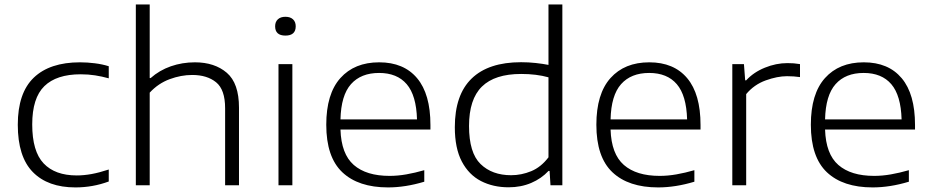

<svg xmlns="http://www.w3.org/2000/svg" viewBox="-20 -828 4158 858"><path d="M317 9.5Q194 9.5 126.8 -59Q59.5 -127.5 59.5 -270.5Q59.5 -412.5 131 -481Q202.5 -549.5 337.5 -549.5Q370.5 -549.5 404 -545.2Q437.5 -541 466 -532V-478Q435.5 -486.5 405.2 -491.2Q375 -496 340.5 -496Q232.5 -496 178.2 -443Q124 -390 124 -272Q124 -151.5 175 -97.8Q226 -44 323 -44Q354 -44 388.8 -50.2Q423.5 -56.5 466 -70.5V-17Q394.5 9.5 317 9.5Z M587 0V-808H649V-479H653Q692.5 -514 743.5 -531.8Q794.5 -549.5 851 -549.5Q939 -549.5 993.5 -502.8Q1048 -456 1048 -347V0H986V-344Q986 -427.5 945.8 -460.2Q905.5 -493 839 -493Q789 -493 738.2 -474.2Q687.5 -455.5 649 -414V0Z M1224.5 0V-541.5H1286.5V0ZM1255.5 -669Q1209.5 -669 1209.5 -710.5Q1209.5 -730.5 1221.8 -741.8Q1234 -753 1255.5 -753Q1277 -753 1289.2 -741.8Q1301.5 -730.5 1301.5 -710.5Q1301.5 -669 1255.5 -669Z M1714 9.5Q1581.5 9.5 1509.8 -58.2Q1438 -126 1438 -270.5Q1438 -408.5 1501 -479Q1564 -549.5 1674.5 -549.5Q1784.5 -549.5 1844 -478.5Q1903.5 -407.5 1903.5 -269.5V-249H1501.5Q1505 -139.5 1561 -90.8Q1617 -42 1721 -42Q1757.5 -42 1796 -48.8Q1834.5 -55.5 1876 -67.5V-16Q1791.5 9.5 1714 9.5ZM1674 -502Q1593 -502 1548.5 -452Q1504 -402 1501.5 -294.5H1843.5Q1840.5 -401.5 1797.5 -451.8Q1754.5 -502 1674 -502Z M2253 9Q2183.5 9 2129.2 -19Q2075 -47 2043.8 -106.2Q2012.5 -165.5 2012.5 -259.5Q2012.5 -404.5 2087.8 -477.2Q2163 -550 2308.5 -550Q2342 -550 2373.8 -546.5Q2405.5 -543 2431 -538V-808H2493V0H2440L2436 -64H2431Q2399.5 -30 2353.8 -10.5Q2308 9 2253 9ZM2264 -45Q2310 -45 2353.8 -63Q2397.5 -81 2431 -125V-482.5Q2377 -497.5 2309 -497.5Q2191 -497.5 2133.5 -441Q2076 -384.5 2076 -265Q2076 -145 2127.5 -95Q2179 -45 2264 -45Z M2921 9.5Q2788.5 9.5 2716.8 -58.2Q2645 -126 2645 -270.5Q2645 -408.5 2708 -479Q2771 -549.5 2881.5 -549.5Q2991.5 -549.5 3051 -478.5Q3110.5 -407.5 3110.5 -269.5V-249H2708.5Q2712 -139.5 2768 -90.8Q2824 -42 2928 -42Q2964.5 -42 3003 -48.8Q3041.5 -55.5 3083 -67.5V-16Q2998.5 9.5 2921 9.5ZM2881 -502Q2800 -502 2755.5 -452Q2711 -402 2708.5 -294.5H3050.5Q3047.5 -401.5 3004.5 -451.8Q2961.5 -502 2881 -502Z M3252.5 0V-541.5H3304.5L3310 -469H3314.5Q3347.5 -505 3397.8 -525.5Q3448 -546 3499 -546Q3514.5 -546 3527.2 -545Q3540 -544 3555 -541.5V-483.5Q3541 -485.5 3526.8 -486.5Q3512.5 -487.5 3497 -487.5Q3454 -487.5 3402 -468.8Q3350 -450 3314.5 -407.5V0Z M3879.5 9.5Q3747 9.5 3675.2 -58.2Q3603.5 -126 3603.5 -270.5Q3603.5 -408.5 3666.5 -479Q3729.5 -549.5 3840 -549.5Q3950 -549.5 4009.5 -478.5Q4069 -407.5 4069 -269.5V-249H3667Q3670.5 -139.5 3726.5 -90.8Q3782.5 -42 3886.5 -42Q3923 -42 3961.5 -48.8Q4000 -55.5 4041.5 -67.5V-16Q3957 9.5 3879.5 9.5ZM3839.5 -502Q3758.5 -502 3714 -452Q3669.5 -402 3667 -294.5H4009Q4006 -401.5 3963 -451.8Q3920 -502 3839.5 -502Z"/></svg>

Font: Encode Sans Expanded Expanded Light
Style: Regular
Weight: 300
Width: 7
Designer: Multiple Designers
Foundry: Impallari Type
Version: Version 3.000; ttfautohint (v1.8.3) -l 8 -r 50 -G 200 -x 14 